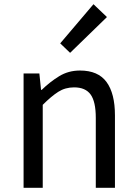

<svg xmlns="http://www.w3.org/2000/svg" viewBox="-20 -892 651 912"><path d="M92 0V-543H167L175 -465H178Q217 -503 261 -530Q305 -557 360 -557Q446 -557 486 -502.5Q526 -448 526 -344V0H435V-332Q435 -409 410.5 -443Q386 -477 332 -477Q290 -477 257 -456Q224 -435 183 -394V0ZM313 -641 266 -686 424 -872 488 -811Z"/></svg>

Font: Source Han Sans SC
Style: Regular
Weight: 400
Designer: Ryoko NISHIZUKA 西塚涼子 (kana, bopomofo & ideographs); Paul D. Hunt (Latin, Greek & Cyrillic); Sandoll Communications 산돌커뮤니
Foundry: Adobe
Version: Version 2.002;hotconv 1.0.116;makeotfexe 2.5.65601; ttfautoh